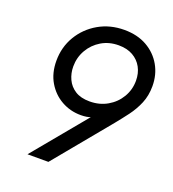

<svg xmlns="http://www.w3.org/2000/svg" viewBox="-133 -829 837 931"><g transform="rotate(20 285.5 -364.0)"><path d="M350.6 -728Q418 -728 467.3 -700Q516.6 -671.9 543.7 -624.3Q570.8 -576.7 570.8 -517.6Q570.8 -468.8 554 -428.7Q537.1 -388.7 511.5 -354.5Q485.8 -320.3 459.5 -288.1L222.2 -0.5H114.3L358.4 -295.4L384.3 -299.3Q365.7 -284.2 344.5 -275.6Q323.2 -267.1 291.5 -267.1Q237.3 -267.1 191.7 -292.7Q146 -318.4 118.4 -365Q90.8 -411.6 90.8 -475.1Q90.8 -545.4 125 -602.8Q159.2 -660.2 218 -694.1Q276.9 -728 350.6 -728ZM350.1 -648.4Q300.3 -648.4 261.2 -625Q222.2 -601.6 199.7 -562.5Q177.2 -523.4 177.2 -476.6Q177.2 -441.9 191.2 -411.6Q205.1 -381.3 234.1 -362.8Q263.2 -344.2 309.1 -344.2Q359.9 -344.2 400.1 -367.4Q440.4 -390.6 463.6 -429.7Q486.8 -468.8 486.8 -515.1Q486.8 -553.7 470.5 -583.7Q454.1 -613.8 423.6 -631.1Q393.1 -648.4 350.1 -648.4Z"/></g></svg>

Font: Reddit Sans
Style: Italic
Weight: 400
Italic angle: -11.25°
Designer: Stephen Hutchings
Version: Version 1.013